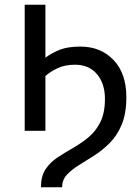

<svg xmlns="http://www.w3.org/2000/svg" viewBox="-20 -556 586 816"><path d="M154 240Q154 193 173.5 163.5Q193 134 224 113.5Q255 93 290 73Q325 53 356 27.5Q387 2 406.5 -37Q426 -76 426 -136Q426 -201 392 -241Q358 -281 299 -281Q256 -281 224.5 -266Q193 -251 173 -233V0H85V-536H173V-311Q200 -331 234 -344.5Q268 -358 322 -358Q408 -358 462.5 -301Q517 -244 517 -143Q517 -74 497.5 -27Q478 20 446.5 51.5Q415 83 380.5 105Q346 127 314.5 146.5Q283 166 263.5 187.5Q244 209 244 240Z"/></svg>

Font: Noto Sans Coptic
Style: Regular
Weight: 400
Designer: Monotype Design Team, Denis Moyogo Jacquerye
Foundry: Monotype Imaging Inc.
Version: Version 2.002; ttfautohint (v1.8.4.7-5d5b)